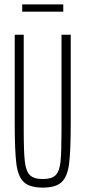

<svg xmlns="http://www.w3.org/2000/svg" viewBox="-20 -846 389 874"><path d="M47 -288V-688H88V-256Q88 -155 93 -111Q98 -67 116 -49Q134 -31 175 -31Q216 -31 233.5 -49Q251 -67 255.5 -110.5Q260 -154 260 -256V-688H302V-288Q302 -159 294.5 -100.5Q287 -42 260.5 -17Q234 8 175 8Q115 8 88.5 -17Q62 -42 54.5 -100.5Q47 -159 47 -288ZM81 -793V-826H268V-793Z"/></svg>

Font: Saira Ultra Condensed ExLight
Style: Regular
Weight: 200
Width: 1
Designer: Hector Gatti with collaboration of the Omnibus-Type team
Foundry: Omnibus-Type
Version: Version 1.001; ttfautohint (v1.8)